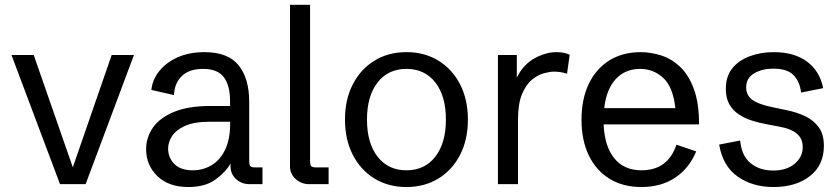

<svg xmlns="http://www.w3.org/2000/svg" viewBox="-20 -752 3432 784"><path d="M225.1 0 26.9 -527.3H117.7L277.3 -68.8L436 -527.3H526.9L329.6 0Z M749 11.7Q669.4 11.7 623 -32.5Q576.7 -76.7 576.7 -143.6Q576.7 -190.9 604.5 -231Q632.3 -271 690.7 -295.2Q749 -319.3 840.3 -319.3H919.4V-339.4Q919.4 -402.8 894 -436.8Q868.7 -470.7 809.1 -470.7Q752.9 -470.7 722.7 -441.7Q692.4 -412.6 690.4 -363.8L598.1 -384.8Q602.5 -427.2 630.6 -462.2Q658.7 -497.1 705.8 -518.1Q752.9 -539.1 814.9 -539.1Q911.1 -539.1 954.3 -485.4Q997.6 -431.6 997.6 -335.9V-95.2Q997.6 -79.1 1002.2 -73.7Q1006.8 -68.4 1022 -68.4H1051.8V0H999.5Q966.3 0 943.8 -20.8Q921.4 -41.5 921.4 -73.2V-84.5Q901.4 -48.8 859.4 -18.6Q817.4 11.7 749 11.7ZM767.6 -56.6Q808.1 -56.6 842.8 -76.7Q877.4 -96.7 898.7 -139.4Q919.9 -182.1 919.9 -250.5V-254.9H837.4Q772.5 -254.9 735.1 -237.8Q697.8 -220.7 682.1 -195.6Q666.5 -170.4 666.5 -145.5Q666.5 -108.4 691.9 -82.5Q717.3 -56.6 767.6 -56.6Z M1242.2 0Q1210.9 0 1187.5 -20.8Q1164.1 -41.5 1164.1 -73.2V-732.4H1246.1V-95.2Q1246.1 -79.1 1250.7 -73.7Q1255.4 -68.4 1270.5 -68.4H1321.8V0Z M1639.6 11.7Q1565.4 11.7 1508.8 -23.2Q1452.1 -58.1 1420.4 -120.1Q1388.7 -182.1 1388.7 -263.7Q1388.7 -345.2 1420.4 -407.2Q1452.1 -469.2 1508.8 -504.2Q1565.4 -539.1 1639.6 -539.1Q1713.9 -539.1 1770.5 -504.2Q1827.1 -469.2 1858.9 -407.2Q1890.6 -345.2 1890.6 -263.7Q1890.6 -182.1 1858.9 -120.1Q1827.1 -58.1 1770.5 -23.2Q1713.9 11.7 1639.6 11.7ZM1639.6 -56.6Q1714.4 -56.6 1757.6 -112.3Q1800.8 -168 1800.8 -263.7Q1800.8 -359.9 1757.6 -415.3Q1714.4 -470.7 1639.6 -470.7Q1564.9 -470.7 1521.7 -415.3Q1478.5 -359.9 1478.5 -263.7Q1478.5 -168 1521.7 -112.3Q1564.9 -56.6 1639.6 -56.6Z M2013.2 0V-527.3H2090.3V-434.6Q2114.7 -486.3 2160.6 -512.7Q2206.5 -539.1 2253.4 -539.1Q2267.6 -539.1 2281 -536.6Q2294.4 -534.2 2306.2 -528.3L2295.4 -451.2Q2268.6 -459.5 2242.2 -459.5Q2225.6 -459.5 2200.9 -452.9Q2176.3 -446.3 2152.1 -426.5Q2127.9 -406.7 2111.6 -367.7Q2095.2 -328.6 2095.2 -263.7V0Z M2599.1 11.7Q2523.9 11.7 2469 -22Q2414.1 -55.7 2384.3 -117.4Q2354.5 -179.2 2354.5 -263.2Q2354.5 -347.7 2384.3 -409.7Q2414.1 -471.7 2468.3 -505.4Q2522.5 -539.1 2595.7 -539.1Q2637.7 -539.1 2679.9 -525.6Q2722.2 -512.2 2757.1 -479.2Q2792 -446.3 2813.2 -388.9Q2834.5 -331.5 2834.5 -244.1H2444.8Q2448.7 -154.3 2488.5 -105.5Q2528.3 -56.6 2599.1 -56.6Q2707 -56.6 2742.2 -161.1L2822.8 -133.8Q2794.4 -64.9 2737.1 -26.6Q2679.7 11.7 2599.1 11.7ZM2594.2 -470.7Q2533.2 -470.7 2494.6 -429.4Q2456.1 -388.2 2447.3 -310.5H2737.8Q2728 -397.5 2688 -434.1Q2647.9 -470.7 2594.2 -470.7Z M3138.7 11.7Q3053.2 11.7 2992.4 -30.8Q2931.6 -73.2 2916.5 -161.6L3002.4 -178.2Q3007.8 -116.2 3044.7 -85.9Q3081.5 -55.7 3137.2 -55.7Q3192.4 -55.7 3225.1 -83.5Q3257.8 -111.3 3257.8 -151.4Q3257.8 -185.5 3234.6 -205.6Q3211.4 -225.6 3167.5 -233.9L3103.5 -246.1Q3077.6 -251 3049.8 -259.8Q3022 -268.6 2997.8 -284.2Q2973.6 -299.8 2958.7 -325.2Q2943.8 -350.6 2943.8 -389.2Q2943.8 -440.9 2970.9 -473.9Q2998 -506.8 3042.7 -522.9Q3087.4 -539.1 3139.2 -539.1Q3223.6 -539.1 3275.6 -500.2Q3327.6 -461.4 3341.3 -392.1L3251 -374Q3246.1 -418.9 3220.2 -445.3Q3194.3 -471.7 3137.7 -471.7Q3092.3 -471.7 3059.6 -452.6Q3026.9 -433.6 3026.9 -395Q3026.9 -362.8 3051.5 -344.7Q3076.2 -326.7 3127 -315.9L3191.9 -302.2Q3232.9 -293.9 3267.6 -277.6Q3302.2 -261.2 3323.2 -232.4Q3344.2 -203.6 3344.2 -156.2Q3344.2 -77.6 3287.1 -33Q3230 11.7 3138.7 11.7Z"/></svg>

Font: Schibsted Grotesk
Style: Regular
Weight: 400
Designer: Bakken & Baeck AS, Henrik Kongsvoll
Foundry: Schibsted ASA
Version: Version 1.100; ttfautohint (v1.8.4.7-5d5b);gftools[0.9.25]